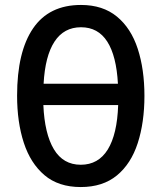

<svg xmlns="http://www.w3.org/2000/svg" viewBox="-20 -745 652 775"><path d="M563 -358Q563 -251 536 -167.5Q509 -84 452 -37Q395 10 306 10Q216 10 159.5 -38Q103 -86 76 -169Q49 -252 49 -359Q49 -536 113.5 -630.5Q178 -725 307 -725Q395 -725 452 -678Q509 -631 536 -548Q563 -465 563 -358ZM307 -635Q238 -635 200 -577Q162 -519 156 -407H456Q450 -519 413 -577Q376 -635 307 -635ZM306 -80Q377 -80 415 -141.5Q453 -203 457 -321H155Q160 -205 197.5 -142.5Q235 -80 306 -80Z"/></svg>

Font: Avrile Sans Condensed Medium
Style: Regular
Weight: 500
Width: 3
Designer: Monotype Design Team
Foundry: Monotype Imaging Inc.
Version: Version 2.001;September 10, 2019;FontCreator 11.5.0.2425 64-